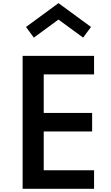

<svg xmlns="http://www.w3.org/2000/svg" viewBox="-20 -1172 690 1192"><path d="M120.5 0H564V-115H251.5V-356H552V-471H251.5V-710H564V-825H120.5ZM190 -938.5 343 -1050.5 496 -938.5 545 -1004.5 343 -1152.5 141.5 -1004.5Z"/></svg>

Font: Spartan SemiBold
Style: Regular
Weight: 600
Designer: Matt Bailey, Mirko Velimirovic
Foundry: Matt Bailey
Version: Version 1.003; ttfautohint (v1.8.3)